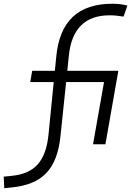

<svg xmlns="http://www.w3.org/2000/svg" viewBox="-106 -762 712 1014"><path d="M-83.5 231.9 -44.4 228C114.3 211.9 195.8 135.7 213.9 -47.4L243.2 -328.6H443.4L385.3 0H450.7L519 -388.2H249.5L257.3 -465.3C271.5 -611.8 345.2 -681.2 473.6 -681.2C495.6 -681.2 516.6 -679.2 546.4 -674.3L566.9 -732.4C541 -739.3 516.6 -742.2 487.3 -742.2C308.6 -742.2 208 -651.4 190.9 -460.4L183.6 -388.2H64L53.7 -328.6H177.7L150.9 -58.1C137.2 94.2 73.7 155.3 -46.9 167L-86.4 170.9Z"/></svg>

Font: Cascadia Mono PL Light
Style: Italic
Weight: 300
Italic angle: -10°
Monospace: yes
Designer: Aaron Bell
Foundry: Saja Typeworks
Version: Version 2404.023